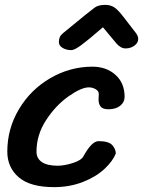

<svg xmlns="http://www.w3.org/2000/svg" viewBox="-20 -748 588 789"><path d="M487 -679 538 -613Q548 -600 548 -588Q548 -572 532.5 -560.5Q517 -549 496 -549Q476 -549 458 -570L403 -636Q343 -584 314.5 -563Q286 -542 273 -542Q253 -542 237.5 -551Q222 -560 222 -575Q222 -586 225.5 -595Q229 -604 243 -615L265 -633Q340 -695 368 -716Q383 -728 413 -728Q433 -728 448.5 -718.5Q464 -709 487 -679ZM202 21Q104 21 57 -19.5Q10 -60 10 -125Q10 -219 58 -299.5Q106 -380 187 -427Q268 -474 360 -474Q417 -474 454.5 -440.5Q492 -407 492 -350Q492 -328 474 -313.5Q456 -299 426 -299Q402 -299 393.5 -310Q385 -321 385 -339L386 -362Q386 -374 373 -381.5Q360 -389 345 -389Q314 -389 261.5 -352Q209 -315 169.5 -254.5Q130 -194 130 -125Q130 -97 152 -82Q174 -67 217 -67Q244 -67 279 -78Q314 -89 323 -106Q357 -168 385 -168Q426 -168 440.5 -152.5Q455 -137 456 -118Q444 -86 409 -53.5Q374 -21 320 0Q266 21 202 21Z"/></svg>

Font: Sriracha
Style: Regular
Weight: 400
Designer: Suppakit Chalermlarp
Version: Version 1.002g